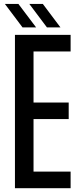

<svg xmlns="http://www.w3.org/2000/svg" viewBox="-20 -982 416 1002"><path d="M58 0V-800H348.5V-713.5H155V-447H338.5V-360.5H155V-86.5H348.5V0ZM225 -839 133 -961.5H203.5L295.5 -839ZM97.5 -839 5.5 -961.5H76L168.5 -839Z"/></svg>

Font: Big Shoulders Text Thin SemiBold
Style: Regular
Weight: 600
Version: Version 2.002